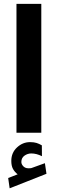

<svg xmlns="http://www.w3.org/2000/svg" viewBox="-20 -705 305 1019"><path d="M73.7 220.2Q57.1 207 48.6 190.9Q40 174.8 40 148.9Q40 105.5 70.3 77.4Q100.6 49.3 139.2 49.3Q160.2 49.3 174.1 53.7Q188 58.1 202.1 66.4L202.6 124Q173.8 109.4 146 109.4Q126.5 109.4 109.9 121.1Q93.3 132.8 93.3 155.3Q93.8 168.5 106 179.7Q118.2 190.9 144 187.5Q144 187.5 147.9 186.5L218.3 161.1L226.6 217.3L31.2 294.4L23.4 239.7ZM199.2 -684.6V-0.5H67.4V-684.6Z"/></svg>

Font: Vazirmatn UI NL ExtraBold
Style: Regular
Weight: 800
Designer: Saber Rastikerdar
Foundry: Saber Rastikerdar
Version: Version 33.003